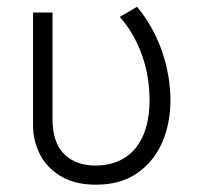

<svg xmlns="http://www.w3.org/2000/svg" viewBox="-20 -516 568 552"><path d="M256 15Q196 15 155.8 -8.8Q115.5 -32.5 95.2 -71.5Q75 -110.5 75 -157V-480H131V-174Q131 -106 164.5 -73Q198 -40 255 -40Q295 -40.5 324.2 -54.5Q353.5 -68.5 372.5 -93.5Q391.5 -118.5 400.8 -152.8Q410 -187 410 -228Q410 -272.5 400.5 -315Q391 -357.5 372 -396.2Q353 -435 324.5 -467.5L374 -496.5Q421.5 -439 445.8 -368.5Q470 -298 470 -228Q470 -160.5 445.8 -105.5Q421.5 -50.5 373.8 -17.8Q326 15 256 15Z"/></svg>

Font: Geologica Thin Roman Thin
Style: Regular
Weight: 250
Version: Version 1.010;gftools[0.9.28]